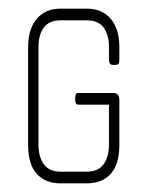

<svg xmlns="http://www.w3.org/2000/svg" viewBox="-20 -424 346 444"><path d="M181 0H120Q85 0 65 -22Q45 -44 45 -89V-315Q45 -357 65 -380.5Q85 -404 120 -404H181Q216 -404 236 -380.5Q256 -357 256 -315V-287Q256 -279 254 -276.5Q252 -274 248 -274H240Q232 -274 232 -287V-315Q232 -344 219.5 -360.5Q207 -377 181 -377H120Q94 -377 81.5 -360.5Q69 -344 69 -315V-90Q69 -61 81.5 -44Q94 -27 120 -27H181Q207 -27 219.5 -44Q232 -61 232 -90V-182H161Q154 -182 154 -192V-199Q154 -209 161 -209H242Q256 -209 256 -193V-89Q256 -44 236 -22Q216 0 181 0Z"/></svg>

Font: Chathura Light
Style: Regular
Weight: 300
Designer: Appaji Ambarisha Darbha
Foundry: Aditya Fonts
Version: Version 1.002 2016